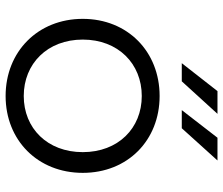

<svg xmlns="http://www.w3.org/2000/svg" viewBox="-74 -696 776 667"><g transform="rotate(90 313.5 -363.0)"><path d="M200 -607H263L376 -731H297ZM363 -607H426L538 -731H459ZM314 5C468 5 581 -107 581 -263C581 -419 468 -530 314 -530C160 -530 46 -419 46 -263C46 -107 160 5 314 5ZM314 -58C202 -58 118 -140 118 -263C118 -386 202 -468 314 -468C426 -468 509 -386 509 -263C509 -140 426 -58 314 -58Z"/></g></svg>

Font: Montserrat Lite
Style: Regular
Weight: 400
Designer: Julieta Ulanovsky
Foundry: Julieta Ulanovsky
Version: Version 7.200;PS 007.200;hotconv 1.0.88;makeotf.lib2.5.64775